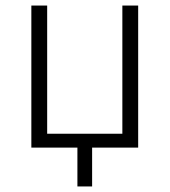

<svg xmlns="http://www.w3.org/2000/svg" viewBox="-20 -532 611 692"><path d="M259 140V0H93V-512H150V-50H421V-512H478V0H312V140Z"/></svg>

Font: IBM Plex Sans Light
Style: Regular
Weight: 300
Designer: Mike Abbink, Paul van der Laan, Pieter van Rosmalen
Foundry: Bold Monday
Version: Version 3.201